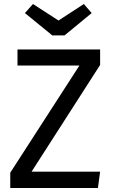

<svg xmlns="http://www.w3.org/2000/svg" viewBox="-20 -935 561 955"><path d="M137 -81H478L467 0H31V-76L375 -609H67V-689H478V-612ZM271 -833 397 -915 436 -870 301 -759H240L104 -870L144 -915Z"/></svg>

Font: Feura Sans
Style: Regular
Weight: 400
Designer: Carrois Corporate & Edenspiekermann
Foundry: Carrois Corporate GbR & Edenspiekermann AG
Version: Version 1.001